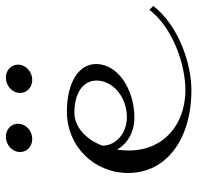

<svg xmlns="http://www.w3.org/2000/svg" viewBox="-29 -619 658 640"><g transform="rotate(-90 300.0 -299.0)"><path d="M43.4 -200.5C43.4 -73.4 156.3 10 319.1 10C405.6 10 533.7 -31 600.2 -117L587.4 -130C525.3 -49 399.6 -10 320.9 -10C202.1 -10 118.3 -84.6 118.3 -198.7C118.3 -212.1 119.5 -225.9 121.4 -237.8C140.4 -203.3 180 -180 227.7 -180C321.4 -180 406.6 -234.7 406.6 -307.5C406.6 -366.3 344.2 -405 247.4 -405C133.7 -405 43.4 -316 43.4 -200.5ZM134.4 -286.8C155.7 -341.8 196.1 -380 245.2 -380C310 -380 351.5 -350.8 351.5 -306.5C351.5 -249 293.1 -205 229.9 -205C175.9 -205 134.7 -241 134.4 -286.8ZM164.2 -608.5C137.6 -608.5 113.2 -587.8 113.2 -560.9C113.2 -538.3 131.9 -520.5 156.5 -520.5C183.2 -520.5 207.5 -541.2 207.5 -568.1C207.5 -590.7 188.9 -608.5 164.2 -608.5ZM361.2 -608.5C334.6 -608.5 310.2 -587.8 310.2 -560.9C310.2 -538.3 328.9 -520.5 353.5 -520.5C380.2 -520.5 404.5 -541.2 404.5 -568.1C404.5 -590.7 385.9 -608.5 361.2 -608.5Z"/></g></svg>

Font: Galberik
Style: Regular
Weight: 400
Designer: Gluk
Foundry: Gluk
Version: Version 0.50